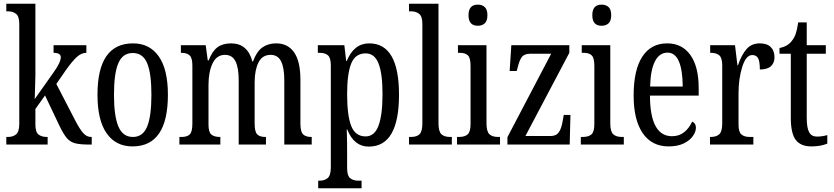

<svg xmlns="http://www.w3.org/2000/svg" viewBox="-20 -780 4502 1036"><path d="M14 -41H22Q51 -41 67.5 -55.5Q84 -70 84 -113V-651Q84 -691 67 -705Q50 -719 22 -719H14V-760H171V-375Q171 -355 168 -265L167 -245L266 -385Q308 -443 308 -471Q308 -495 269 -495V-536H446V-495Q419 -495 394 -472Q369 -449 335 -401L284 -327L388 -126Q411 -82 429.5 -61.5Q448 -41 471 -41H475V0H463Q411 0 385 -7Q359 -14 341 -34.5Q323 -55 300 -103L223 -265L171 -192V-108Q171 -68 187.5 -54.5Q204 -41 233 -41H237V0H14Z M506 -269Q506 -546 698 -546Q787 -546 836.5 -476Q886 -406 886 -269Q886 10 695 10Q605 10 555.5 -60.5Q506 -131 506 -269ZM797 -269Q797 -384 774 -439Q751 -494 696 -494Q642 -494 618.5 -439Q595 -384 595 -269Q595 -153 619 -97Q643 -41 697 -41Q751 -41 774 -97Q797 -153 797 -269Z M948 -41H960Q990 -41 1004 -55Q1018 -69 1018 -113V-426Q1018 -468 1003 -481.5Q988 -495 958 -495H956V-536H1090L1101 -454H1106Q1125 -504 1153.5 -525Q1182 -546 1227 -546Q1316 -546 1342 -448H1345Q1364 -501 1395 -523.5Q1426 -546 1470 -546Q1533 -546 1567 -497.5Q1601 -449 1601 -349V-113Q1601 -69 1615.5 -55Q1630 -41 1660 -41H1662V0H1514V-347Q1514 -415 1496.5 -449.5Q1479 -484 1440 -484Q1395 -484 1374.5 -442.5Q1354 -401 1354 -335V-113Q1354 -69 1368 -55Q1382 -41 1412 -41H1415V0H1268V-347Q1268 -415 1250.5 -449.5Q1233 -484 1194 -484Q1149 -484 1127 -438Q1105 -392 1105 -321V-108Q1105 -67 1120.5 -54Q1136 -41 1167 -41H1169V0H948Z M1697 195H1703Q1732 195 1748.5 180.5Q1765 166 1765 123V-427Q1765 -468 1749.5 -481.5Q1734 -495 1705 -495H1695V-536H1838L1848 -451H1851Q1890 -546 1972 -546Q2133 -546 2133 -269Q2133 11 1970 11Q1890 11 1854 -81H1851Q1853 -23 1853 33V128Q1853 168 1869.5 181.5Q1886 195 1914 195H1931V236H1697ZM2044 -273Q2044 -383 2022.5 -437.5Q2001 -492 1953 -492Q1897 -492 1875 -437Q1853 -382 1853 -272Q1853 -157 1875 -100.5Q1897 -44 1953 -44Q2001 -44 2022.5 -102Q2044 -160 2044 -273Z M2187 -41H2197Q2229 -41 2244 -56Q2259 -71 2259 -115V-651Q2259 -691 2242 -705Q2225 -719 2197 -719H2187V-760H2346V-115Q2346 -71 2361.5 -56Q2377 -41 2409 -41H2418V0H2187Z M2508 -698Q2508 -755 2558 -755Q2582 -755 2596 -741.5Q2610 -728 2610 -698Q2610 -668 2596 -654.5Q2582 -641 2558 -641Q2508 -641 2508 -698ZM2446 -41H2456Q2488 -41 2503.5 -55Q2519 -69 2519 -110V-425Q2519 -467 2505 -481Q2491 -495 2461 -495H2451V-536H2605V-115Q2605 -71 2620.5 -56Q2636 -41 2668 -41H2678V0H2446Z M2718 -40 2954 -490H2841Q2809 -490 2795.5 -472Q2782 -454 2772 -411L2768 -397H2730L2739 -536H3052V-495L2815 -46H2951Q2981 -46 2995.5 -66.5Q3010 -87 3017 -132L3022 -160H3058L3054 0H2718Z M3176 -698Q3176 -755 3226 -755Q3250 -755 3264 -741.5Q3278 -728 3278 -698Q3278 -668 3264 -654.5Q3250 -641 3226 -641Q3176 -641 3176 -698ZM3114 -41H3124Q3156 -41 3171.5 -55Q3187 -69 3187 -110V-425Q3187 -467 3173 -481Q3159 -495 3129 -495H3119V-536H3273V-115Q3273 -71 3288.5 -56Q3304 -41 3336 -41H3346V0H3114Z M3399 -264Q3399 -403 3446 -474.5Q3493 -546 3580 -546Q3660 -546 3705 -483.5Q3750 -421 3750 -304V-264H3487Q3488 -45 3606 -45Q3645 -45 3672 -67Q3699 -89 3715 -124Q3735 -115 3735 -91Q3735 -69 3718.5 -45.5Q3702 -22 3669 -6Q3636 10 3588 10Q3497 10 3448 -61.5Q3399 -133 3399 -264ZM3664 -313Q3662 -496 3582 -496Q3538 -496 3514 -449Q3490 -402 3488 -313Z M3811 -41H3814Q3845 -41 3861 -55.5Q3877 -70 3877 -113V-427Q3877 -468 3861 -481.5Q3845 -495 3815 -495H3812V-536H3946L3959 -428H3962Q3981 -484 4008 -515Q4035 -546 4080 -546Q4119 -546 4139 -526Q4159 -506 4159 -471Q4159 -440 4139.5 -422.5Q4120 -405 4080 -405Q4080 -447 4071 -465Q4062 -483 4039 -483Q4005 -483 3985 -419Q3965 -355 3965 -276V-108Q3965 -68 3980.5 -54.5Q3996 -41 4026 -41H4045V0H3811Z M4247 -145V-490H4186V-521Q4230 -529 4253 -560Q4266 -576 4273.5 -597.5Q4281 -619 4287 -659H4333V-536H4436V-490H4333V-144Q4333 -90 4346 -66.5Q4359 -43 4388 -43Q4415 -43 4444 -51V-5Q4408 10 4358 10Q4300 10 4273.5 -25.5Q4247 -61 4247 -145Z"/></svg>

Font: Noto Serif Cond
Style: Regular
Weight: 400
Width: 3
Designer: Monotype Design Team
Foundry: Monotype Imaging Inc.
Version: Version 1.001